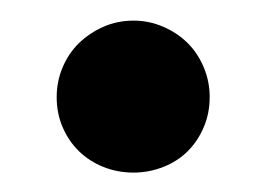

<svg xmlns="http://www.w3.org/2000/svg" viewBox="-20 -164 265 190"><path d="M36.1 -67.9Q36.1 -83.5 42 -97.4Q47.9 -111.3 58.1 -121.3Q68.4 -131.3 82.3 -137.5Q96.2 -143.6 112.3 -143.6Q127.4 -143.6 141.6 -137.5Q155.8 -131.3 165.8 -121.3Q175.8 -111.3 181.6 -97.4Q187.5 -83.5 187.5 -67.9Q187.5 -51.8 181.6 -38.1Q175.8 -24.4 165.8 -14.4Q155.8 -4.4 141.6 1.2Q127.4 6.8 112.3 6.8Q96.2 6.8 82.3 1.2Q68.4 -4.4 58.1 -14.4Q47.9 -24.4 42 -38.1Q36.1 -51.8 36.1 -67.9Z"/></svg>

Font: Kdam Thmor
Style: Regular
Weight: 400
Foundry: Sovichet Tep
Version: Version 1.20